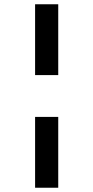

<svg xmlns="http://www.w3.org/2000/svg" viewBox="-20 -880 438 900"><path d="M144.5 -528V-860H253V-528ZM144.5 0V-332H253V0Z"/></svg>

Font: Spartan Thin SemiBold
Style: Regular
Weight: 600
Version: Version 1.004